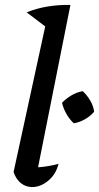

<svg xmlns="http://www.w3.org/2000/svg" viewBox="-20 -750 401 777"><path d="M217 -87Q206 -44 175 -18.5Q144 7 110 7Q85 7 65 -8.5Q45 -24 35 -54L163 -643L88 -700Q127 -716 172 -723.5Q217 -731 265 -730L134 -73Q177 -76 217 -87ZM279 -251Q263 -265 250 -287Q237 -309 231 -334Q247 -351 269 -364Q291 -377 315 -381Q333 -364 345.5 -342.5Q358 -321 361 -298Q346 -280 324 -267.5Q302 -255 279 -251Z"/></svg>

Font: Piazzolla Medium
Style: Italic
Weight: 500
Italic angle: -11.3°
Designer: Juan Pablo del Peral
Foundry: Huerta Tipografica
Version: Version 1.330